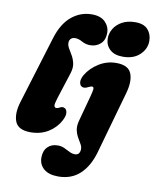

<svg xmlns="http://www.w3.org/2000/svg" viewBox="-102 -804 910 1120"><g transform="rotate(10 353.5 -244.0)"><path d="M351 -727Q403.5 -727 430.2 -699.8Q457 -672.5 457 -637Q457 -593 431.8 -570.5Q406.5 -548 371 -548Q344 -548 321.5 -560.8Q299 -573.5 279 -573.5Q262 -573.5 253 -564.2Q244 -555 244 -540.5Q244 -524 254.2 -507Q264.5 -490 276 -469.8Q287.5 -449.5 292.5 -424.8Q297.5 -400 287.5 -368L236.5 -209Q225.5 -175 227.8 -164Q230 -153 240 -153Q248.5 -153 260.5 -159.5Q275 -168 287.5 -161.5Q299.5 -157 302.8 -138.5Q306 -120 291 -90Q267 -44 221.8 -15.8Q176.5 12.5 116 12.5Q43 12.5 24.8 -33.5Q6.5 -79.5 28.5 -151.5L151.5 -552.5Q179 -641 231.8 -684Q284.5 -727 351 -727ZM570 -515Q519 -515 492.2 -541Q465.5 -567 465.5 -605.5Q465.5 -636.5 482.5 -664Q499.5 -691.5 531.5 -708.8Q563.5 -726 608.5 -726Q659 -726 683 -699Q707 -672 707 -631.5Q707 -585 670.2 -550Q633.5 -515 570 -515ZM627.5 -310.5 523.5 58Q499.5 143.5 448.8 191Q398 238.5 320 238.5Q264 238.5 234.5 213Q205 187.5 205 146.5Q205 106 227.8 83.2Q250.5 60.5 287.5 60.5Q309 60.5 326.8 68.8Q344.5 77 360.8 85.5Q377 94 393.5 94Q419 94 423.5 67.5Q426.5 49 417.8 32.8Q409 16.5 397.8 -2Q386.5 -20.5 380.8 -44.8Q375 -69 384 -103L425.5 -256.5Q432.5 -282.5 434.2 -297.5Q436 -312.5 424 -312.5Q416 -312.5 400 -304Q382 -294.5 368 -300Q355 -304.5 351.8 -323.5Q348.5 -342.5 364.5 -370.5Q390.5 -413.5 437.5 -443Q484.5 -472.5 540.5 -472.5Q611 -472.5 629.5 -428Q648 -383.5 627.5 -310.5Z"/></g></svg>

Font: Fraunces 72pt SuperSoft Black
Style: Italic
Weight: 900
Italic angle: -16°
Version: Version 1.000;[b76b70a41]